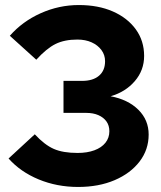

<svg xmlns="http://www.w3.org/2000/svg" viewBox="-20 -731 640 762"><path d="M290 11Q206 11 133.5 -19Q61 -49 14 -102L118 -198Q157 -156 193.5 -140Q230 -124 288 -124Q326 -124 354.5 -134.5Q383 -145 398.5 -164.5Q414 -184 414 -210Q414 -233 402.5 -249Q391 -265 370.5 -274Q350 -283 322 -283H232V-410H306Q349 -410 373 -430.5Q397 -451 397 -488Q397 -513 382.5 -532.5Q368 -552 343.5 -563Q319 -574 287 -574Q236 -574 200.5 -556.5Q165 -539 124 -494L19 -589Q69 -646 141.5 -678.5Q214 -711 293 -711Q370 -711 428 -685.5Q486 -660 519 -614.5Q552 -569 552 -509Q552 -452 515 -409Q478 -366 419 -349Q488 -336 529 -295.5Q570 -255 570 -197Q570 -137 534 -90Q498 -43 435 -16Q372 11 290 11Z"/></svg>

Font: Red Hat Mono
Style: Regular
Weight: 300
Monospace: yes
Designer: Pentagram, MCKL
Foundry: Pentagram, MCKL
Version: Version 1.023